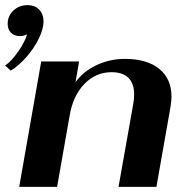

<svg xmlns="http://www.w3.org/2000/svg" viewBox="-48 -730 730 750"><path d="M113 -490H261L247 -409Q277 -451 329 -475.5Q381 -500 440 -500Q526 -500 574 -461Q622 -422 622 -352Q622 -340 618 -312L563 0H415L472 -321Q476 -340 476 -361Q476 -404 453.5 -426Q431 -448 388 -448Q326 -448 281.5 -402Q237 -356 224 -278L175 0H27ZM-28 -474Q-3 -491 23 -528.5Q49 -566 58 -596Q44 -589 30 -589Q8 -589 -5 -602Q-18 -615 -18 -637Q-18 -668 4.5 -689Q27 -710 60 -710Q88 -710 105 -692.5Q122 -675 122 -646Q122 -617 103.5 -579Q85 -541 55 -507Q25 -473 -6 -454Z"/></svg>

Font: Fahkwang
Style: Bold Italic
Weight: 700
Italic angle: -10°
Designer: Suppakit Chalermlarp | Katatrad Co.,Ltd.
Foundry: Cadson Demak Co.,Ltd.
Version: Version 1.000; ttfautohint (v1.6)